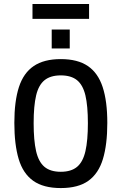

<svg xmlns="http://www.w3.org/2000/svg" viewBox="-20 -933 608 961"><path d="M284.2 8.3Q197.3 8.3 146.2 -28.1Q95.2 -64.5 73.5 -137Q51.8 -209.5 51.8 -317.9Q51.8 -426.3 74.7 -497.1Q97.7 -567.9 148.9 -602.5Q200.2 -637.2 284.2 -637.2Q368.7 -637.2 419.7 -602.5Q470.7 -567.9 493.9 -497.1Q517.1 -426.3 517.1 -317.9Q517.1 -209.5 495.1 -137Q473.1 -64.5 422.4 -28.1Q371.6 8.3 284.2 8.3ZM284.2 -73.2Q336.4 -73.2 366 -98.1Q395.5 -123 407.7 -176.8Q419.9 -230.5 419.9 -316.4Q419.9 -403.3 407.5 -455.6Q395 -507.8 365.5 -531.7Q335.9 -555.7 284.2 -555.7Q232.9 -555.7 203.1 -531.7Q173.3 -507.8 160.9 -455.6Q148.4 -403.3 148.4 -316.4Q148.4 -230.5 160.6 -176.8Q172.9 -123 202.4 -98.1Q231.9 -73.2 284.2 -73.2ZM238.8 -690.4V-785.2H329.1V-690.4ZM142.6 -838.4V-913.1H425.8V-838.4Z"/></svg>

Font: Anaheim SemiBold
Style: Regular
Weight: 600
Version: Version 2.001